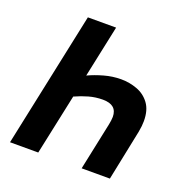

<svg xmlns="http://www.w3.org/2000/svg" viewBox="-127 -833 928 952"><g transform="rotate(20 336.5 -357.0)"><path d="M26 0 177 -714H326L268 -440Q304 -457 348.5 -469.5Q393 -482 438 -482Q482 -482 522.5 -467Q563 -452 588.5 -417.5Q614 -383 614 -325Q614 -300 608 -268L553 0H404L457 -252Q459 -263 460.5 -273Q462 -283 462 -292Q462 -356 387 -356Q349 -356 313.5 -346Q278 -336 243 -320L175 0Z"/></g></svg>

Font: Noto IKEA Latin
Style: Bold Italic
Weight: 700
Italic angle: -12°
Designer: Monotype Design Team
Foundry: Monotype Imaging Inc.
Version: Version 1.0